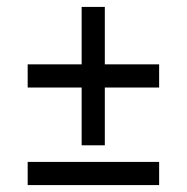

<svg xmlns="http://www.w3.org/2000/svg" viewBox="-20 -535 540 555"><path d="M283 -515V-349H440V-282H283V-115H216V-282H60V-349H216V-515ZM440 0H60V-67H440Z"/></svg>

Font: Play
Style: Regular
Weight: 400
Designer: Jonas Hecksher
Foundry: Jonas Hecksher, Playtypeª, e-types AS
Version: Version 1.002